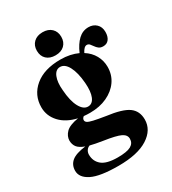

<svg xmlns="http://www.w3.org/2000/svg" viewBox="-208 -746 974 1090"><g transform="rotate(-30 279.0 -201.5)"><path d="M321 -45Q422.5 -32 462.5 -3Q502.5 26 502.5 81.5Q502.5 149.5 435.5 192.5Q368.5 235.5 242.5 235.5Q121.5 235.5 67.8 208.5Q14 181.5 14 137Q14 99 41.2 76.2Q68.5 53.5 133 45.5Q98 32.5 85 15Q72 -2.5 71.5 -27.5Q72 -57 95.2 -80.5Q118.5 -104 177.5 -113.5Q106.5 -129.5 67.2 -172.2Q28 -215 28 -271Q28 -351 89 -401.8Q150 -452.5 256.5 -452.5Q289.5 -452.5 318 -446.5Q346.5 -440.5 370 -429.5Q391 -478 419.5 -505Q448 -532 486.5 -532Q517 -532 537.2 -512.8Q557.5 -493.5 557.5 -460.5Q557.5 -431 544.2 -413.2Q531 -395.5 506.5 -395.5Q488.5 -395.5 478 -403.8Q467.5 -412 460.5 -422.5Q453.5 -433 446.2 -441.2Q439 -449.5 428 -449.5Q410 -449.5 393.5 -416.5Q430.5 -393 449.8 -358Q469 -323 469 -283Q469 -231 441.2 -191.2Q413.5 -151.5 364.8 -128.8Q316 -106 253 -106Q232 -106 212 -108Q200 -99.5 200 -88Q200 -78 209.5 -71.5Q219 -65 245 -59Q271 -53 321 -45ZM232.5 -417Q204.5 -416 190.8 -382.8Q177 -349.5 182 -295.5Q187 -222 209.2 -181.5Q231.5 -141 262.5 -142.5Q290.5 -143.5 304 -176Q317.5 -208.5 313 -267Q307.5 -337 286 -377.5Q264.5 -418 232.5 -417ZM127.5 96.5Q127.5 140 158.8 166Q190 192 262.5 192Q323 192 348.8 177.5Q374.5 163 374.5 134Q374.5 108.5 345.8 94.5Q317 80.5 236 68.5Q188 61 157 53Q143 58 135.2 70.2Q127.5 82.5 127.5 96.5ZM246.5 -486.5Q209.5 -486.5 188 -506.8Q166.5 -527 166.5 -562Q166.5 -596 188.2 -616.8Q210 -637.5 246.5 -637.5Q283.5 -637.5 305 -616.8Q326.5 -596 326.5 -562Q326.5 -527.5 305 -507Q283.5 -486.5 246.5 -486.5Z"/></g></svg>

Font: Fraunces 144pt S050
Style: Bold
Weight: 700
Version: Version 1.000; ttfautohint (v1.8.3)